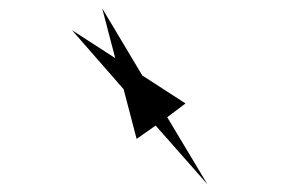

<svg xmlns="http://www.w3.org/2000/svg" viewBox="-20 -611 693 473"><path d="M263.9 -467.8 231.7 -590.5 330.6 -425 437 -356.2 392 -322.2 490.8 -157.3 363.4 -301.7 316.6 -268.8 284.5 -391.3 157.3 -536.7Z"/></svg>

Font: Vazirmatn
Style: Regular
Weight: 400
Designer: Saber Rastikerdar
Foundry: Saber Rastikerdar
Version: Version 33.003;September 2, 2022;FontCreator 14.0.0.2862 64-